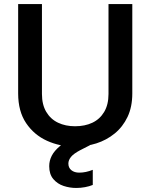

<svg xmlns="http://www.w3.org/2000/svg" viewBox="-20 -720 747 952"><path d="M395 -60 426 0 377 25Q345 42 332 58Q319 74 319 91Q319 112 334 124Q349 136 373 136Q389 136 406 132.5Q423 129 440 122V197Q423 204 401.5 208Q380 212 358 212Q326 212 295.5 202Q265 192 244.5 168Q224 144 224 104Q224 77 236.5 52.5Q249 28 277 4.5Q305 -19 354 -41ZM70 -700H188V-254Q188 -201 209.5 -165Q231 -129 268 -111.5Q305 -94 352 -94Q401 -94 438 -111.5Q475 -129 496.5 -165Q518 -201 518 -254V-700H636V-257Q636 -190 612.5 -140.5Q589 -91 548.5 -58Q508 -25 457.5 -9Q407 7 351 7Q277 7 213 -22Q149 -51 109.5 -109.5Q70 -168 70 -257Z"/></svg>

Font: Albert Sans SemiBold
Style: Regular
Weight: 600
Designer: Andreas Rasmussen
Foundry: a.Foundry
Version: Version 1.025